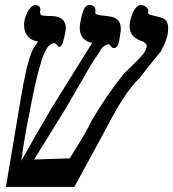

<svg xmlns="http://www.w3.org/2000/svg" viewBox="-20 -742 688 762"><path d="M619 -538.5 604.5 -521Q564.5 -473 535 -433.5Q499.5 -399 467.5 -349Q435.5 -299 385.5 -203L275 0H3.5L60 -336Q71.5 -408 86.5 -474L90.5 -488Q98.5 -518 106.2 -536.5Q114 -555 131.5 -577.5Q106.5 -580 91 -597Q75.5 -614 75.5 -642Q75.5 -650.5 77 -660Q81 -683 94 -702.5Q107 -722 119.5 -722Q129 -722 135.5 -716.2Q142 -710.5 140 -702Q139 -695 139 -693Q139 -685.5 144 -682.5Q149 -679.5 163.5 -679L189.5 -678Q214 -677 227.5 -665.2Q241 -653.5 241 -631Q241 -623.5 239.5 -615Q238.5 -607 232.5 -584.5L228.5 -570Q220 -556 218.5 -556Q214 -556 211 -558.2Q208 -560.5 204 -565Q203 -566 200.8 -568.5Q198.5 -571 195.5 -571Q167.5 -571 146 -505.2Q124.5 -439.5 101 -315Q99.5 -309 98.8 -303.8Q98 -298.5 97 -294Q77.5 -200.5 64.5 -103.5Q117 -198 185.5 -314.5L346 -572Q323 -575.5 309.8 -591Q296.5 -606.5 296.5 -631.5Q296.5 -640 298 -649Q303.5 -682 311.5 -702Q319.5 -722 334.5 -722Q359 -722 359 -699.5Q359 -697.5 358.5 -695.2Q358 -693 358 -690.5Q358 -684 384 -680.5L410.5 -677.5Q434.5 -675 447 -663Q459.5 -651 459.5 -628Q459.5 -617.5 457.5 -608Q457 -605 455.2 -592.2Q453.5 -579.5 448.5 -564Q440.5 -551 434 -551Q427.5 -551 424.5 -553.5Q421.5 -556 418.5 -561Q415.5 -566 412.5 -566Q401 -566 390.5 -557Q380 -548 372.5 -531.5Q359.5 -515 342.5 -486.8Q325.5 -458.5 288 -393.5L245 -318.5L115.5 -109L256.5 -113.5Q291.5 -169 311.2 -202Q331 -235 341.5 -259.5Q405 -367.5 472 -450L494.5 -472Q523.5 -500 535.5 -512.8Q547.5 -525.5 553.8 -535.2Q560 -545 562 -556L562.5 -560Q562.5 -564 559.8 -567.2Q557 -570.5 549 -576.5Q523 -584.5 508.8 -598.8Q494.5 -613 494.5 -637.5Q494.5 -645 496 -654Q500.5 -680.5 512.2 -701.2Q524 -722 538.5 -722Q551.5 -722 561 -713.2Q570.5 -704.5 568.5 -693Q567.5 -687.5 570 -685.8Q572.5 -684 578.2 -682.8Q584 -681.5 587.5 -680.5L615 -673.5Q632.5 -669 640 -658.5Q647.5 -648 647.5 -630Q647.5 -620 645 -604Q641 -582 619 -538.5Z"/></svg>

Font: JuliaMono ExtraBoldItalic
Style: Regular
Weight: 800
Italic angle: -9°
Monospace: yes
Designer: cormullion
Foundry: corm
Version: Version 0.049; ttfautohint (v1.8.4)